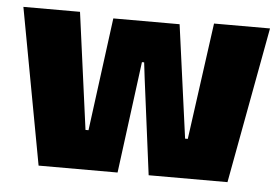

<svg xmlns="http://www.w3.org/2000/svg" viewBox="-42 -547 877 603"><g transform="rotate(5 397.0 -246.0)"><path d="M99.5 0 8.5 -492.5H187L236.5 -124.5H246L293 -481H502L550.5 -124.5H559L609.5 -492.5H786L695 0H446.5L407.5 -302L401.5 -352H394.5L388 -302L348.5 0Z"/></g></svg>

Font: Anek Gurmukhi ExtraBold
Style: Regular
Weight: 800
Designer: Sarang Kulkarni (Gurmukhi), Yesha Goshar (Latin)
Foundry: Ek Type
Version: Version 1.003